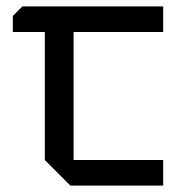

<svg xmlns="http://www.w3.org/2000/svg" viewBox="-20 -580 560 600"><path d="M120 -80V-480H20V-530L50 -560H490V-480H210V-80H490V0H200Z"/></svg>

Font: Tektur
Style: Regular
Weight: 400
Designer: Adam Jagosz
Foundry: Adam Jagosz
Version: Version 1.005;gftools[0.9.30]